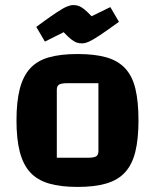

<svg xmlns="http://www.w3.org/2000/svg" viewBox="-20 -725 611 757"><path d="M286 12Q219 12 173 -1.5Q127 -15 99 -45.5Q71 -76 58 -126.5Q45 -177 45 -250Q45 -324 58 -374.5Q71 -425 99 -455.5Q127 -486 173 -499Q219 -512 286 -512Q353 -512 399 -499Q445 -486 473.5 -455.5Q502 -425 514 -374.5Q526 -324 526 -250Q526 -177 513.5 -126.5Q501 -76 473 -45.5Q445 -15 399 -1.5Q353 12 286 12ZM204 -103H325Q350 -103 359 -108.5Q368 -114 368 -129V-397H247Q222 -397 213 -391.5Q204 -386 204 -371ZM303 -554Q291 -554 281.5 -557.5Q272 -561 260 -570.5Q248 -580 231 -598L157 -561L123 -619Q173 -656 201 -674.5Q229 -693 243.5 -699Q258 -705 269 -705Q281 -705 290.5 -701.5Q300 -698 311.5 -689Q323 -680 341 -661L415 -697L449 -639Q401 -604 373 -585.5Q345 -567 330 -560.5Q315 -554 303 -554Z"/></svg>

Font: Changa ExtraLight SemiBold
Style: Regular
Weight: 600
Version: Version 3.002; ttfautohint (v1.8.2)